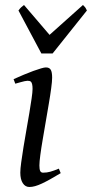

<svg xmlns="http://www.w3.org/2000/svg" viewBox="-20 -726 367 766"><path d="M222.2 -35.2Q199.2 -21.5 180.9 -11.2Q162.6 -1 147.5 6.1Q132.3 13.2 120.1 16.6Q107.9 20 97.2 20Q80.6 20 70.8 4.6Q61 -10.7 61 -37.1Q61 -51.8 64.7 -78.9Q68.4 -106 73.7 -138.9Q79.1 -171.9 85.4 -207.8Q91.8 -243.7 97.2 -276.1Q102.5 -308.6 106.2 -333.7Q109.9 -358.9 109.9 -371.1Q109.9 -382.3 108.4 -388.9Q106.9 -395.5 104.5 -398.7Q102.1 -401.9 98.1 -402.8Q94.2 -403.8 89.8 -403.8Q85.9 -403.8 77.9 -402.1Q69.8 -400.4 61.5 -397.9Q52.2 -395.5 41 -392.1L34.2 -410.2Q54.7 -419.4 75 -428Q95.2 -436.5 112.8 -442.9Q130.4 -449.2 143.6 -453.1Q156.7 -457 163.1 -457Q176.8 -457 182.4 -447.8Q188 -438.5 188 -416Q188 -401.9 184.3 -374.3Q180.7 -346.7 174.8 -312.5Q168.9 -278.3 162.6 -241Q156.2 -203.6 150.4 -169.4Q144.5 -135.3 140.9 -107.7Q137.2 -80.1 137.2 -65.9Q137.2 -50.8 140.4 -43.9Q143.6 -37.1 151.9 -37.1Q167 -37.1 180.9 -41Q194.8 -44.9 214.8 -53.2ZM189.9 -512.7H145L53.7 -684.1Q60.5 -693.4 64.5 -696.8Q68.4 -700.2 75.7 -706.1L177.7 -586.9L311 -706.1Q316.9 -700.7 319.6 -697Q322.3 -693.4 326.7 -684.1Z"/></svg>

Font: Gentium Plus Eur
Style: Italic
Weight: 400
Italic angle: -8°
Designer: J. Victor Gaultney, Annie Olsen, Iska Routamaa, Becca Hirsbrunner
Foundry: SIL International
Version: Version 5.000